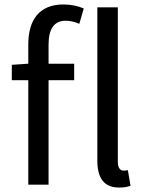

<svg xmlns="http://www.w3.org/2000/svg" viewBox="-20 -829 650 862"><path d="M514 13C538 13 553 10 566 5L554 -65C544 -63 539 -63 534 -63C521 -63 509 -74 509 -102V-796H417V-108C417 -31 446 13 514 13ZM107 0H198V-469H313V-543H198V-629C198 -699 223 -736 275 -736C294 -736 316 -731 336 -722L356 -791C331 -802 298 -809 265 -809C157 -809 107 -740 107 -630V-543L33 -538V-469H107Z"/></svg>

Font: Microsoft YaHei
Style: Regular
Weight: 400
Designer: Ryoko NISHIZUKA 西塚涼子 (kana, bopomofo & ideographs); Paul D. Hunt (Latin, Greek & Cyrillic); Sandoll Communications 산돌커뮤니
Foundry: Adobe
Version: Version 2.001;hotconv 1.0.111;makeotfexe 2.5.65597